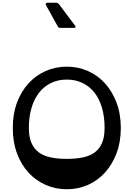

<svg xmlns="http://www.w3.org/2000/svg" viewBox="-20 -1363 972 1397"><path d="M466 -784Q403 -784 352 -759.5Q301 -735 265 -689.5Q229 -644 209.5 -578.5Q190 -513 190 -432Q190 -365 209.5 -321.5Q229 -278 265 -252.5Q301 -227 352 -217Q403 -207 466 -207Q529 -207 580 -217Q631 -227 667 -252.5Q703 -278 722 -321.5Q741 -365 741 -432Q741 -513 722 -578.5Q703 -644 667 -689.5Q631 -735 580 -759.5Q529 -784 466 -784ZM466 -878Q548 -878 619.5 -846.5Q691 -815 744 -756.5Q797 -698 828 -616Q859 -534 859 -432Q859 -330 828 -248Q797 -166 744 -107.5Q691 -49 619.5 -17.5Q548 14 466 14Q384 14 312.5 -17.5Q241 -49 187.5 -107Q134 -165 103.5 -247.5Q73 -330 73 -432Q73 -534 103.5 -616Q134 -698 187.5 -756.5Q241 -815 312.5 -846.5Q384 -878 466 -878ZM390 -1343Q400 -1343 408 -1334L525 -1178Q538 -1160 516 -1160H418Q405 -1160 400 -1171L315 -1325Q310 -1333 313.5 -1338Q317 -1343 325 -1343Z"/></svg>

Font: OpenDyslexic 3
Style: Regular
Weight: 400
Designer: Abelardo Gonzalez
Version: Version 1.000;PS 001.001;hotconv 1.0.56